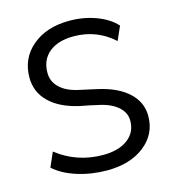

<svg xmlns="http://www.w3.org/2000/svg" viewBox="-110 -819 822 917"><g transform="rotate(-15 301.5 -360.5)"><path d="M79.1 -145.5Q178.7 -67.4 307.6 -67.4Q384.8 -67.4 429.7 -101.1Q474.6 -134.8 474.6 -192.4Q474.6 -232.4 441.4 -261.7Q408.2 -291 347.7 -303.7Q340.8 -305.7 311 -312Q281.2 -318.4 258.8 -322.3Q164.1 -343.8 113.3 -393.6Q62.5 -443.4 62.5 -514.6Q62.5 -610.4 132.8 -669.4Q203.1 -728.5 316.4 -728.5Q386.7 -728.5 448.2 -705.6Q509.8 -682.6 544.9 -643.6L514.6 -575.2Q430.7 -651.4 316.4 -651.4Q239.3 -651.4 195.3 -615.2Q151.4 -579.1 151.4 -514.6Q151.4 -471.7 183.6 -440.9Q215.8 -410.2 275.4 -397.5Q292 -393.6 322.8 -387.2Q353.5 -380.9 364.3 -377.9Q460 -356.4 511.7 -308.1Q563.5 -259.8 563.5 -192.4Q563.5 -102.5 492.7 -46.9Q421.9 8.8 307.6 8.8Q230.5 8.8 160.6 -13.2Q90.8 -35.2 47.9 -74.2Z"/></g></svg>

Font: Min Sans
Style: Regular
Weight: 400
Designer: Jinseong-Kim, NotoSansCJK, Nunito
Foundry: Jinseong-Kim
Version: Version 1.400;Glyphs 3.1.2 (3151)